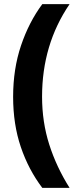

<svg xmlns="http://www.w3.org/2000/svg" viewBox="-20 -744 369 922"><path d="M43 -279Q43 -413 81 -525.5Q119 -638 183 -724H314Q182 -530 182 -280Q182 -158 216.5 -50Q251 58 314 158H183Q117 71 80 -38Q43 -147 43 -279Z"/></svg>

Font: Noto Sans Gujarati UI Condensed ExtraBold
Style: Regular
Weight: 800
Width: 3
Designer: Jelle Bosma - Monotype Design Team, Universal Thirst
Foundry: Monotype Imaging Inc.
Version: Version 2.106; ttfautohint (v1.8.4.7-5d5b)